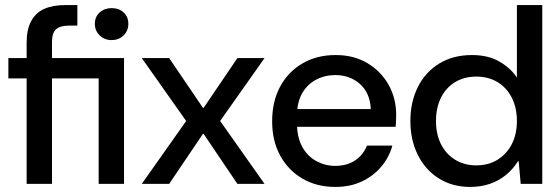

<svg xmlns="http://www.w3.org/2000/svg" viewBox="-20 -725 2209 757"><path d="M85 0V-416H13V-496H85V-557Q85 -609 103 -642Q121 -675 154.5 -690Q188 -705 237 -705H285V-624H252Q217 -624 201 -609.5Q185 -595 185 -560V-496H469V0H369V-416H185V0ZM420 -567Q392 -567 373 -585.5Q354 -604 354 -631Q354 -659 373 -676Q392 -693 420 -693Q449 -693 467.5 -676Q486 -659 486 -631Q486 -604 467.5 -585.5Q449 -567 420 -567Z M539 0 714 -248 539 -496H647L780 -300H783L916 -496H1023L848 -248L1023 0H916L783 -197H780L647 0Z M1302 12Q1229 12 1173 -20.5Q1117 -53 1085 -111Q1053 -169 1053 -247Q1053 -325 1084.5 -383.5Q1116 -442 1172.5 -475Q1229 -508 1303 -508Q1376 -508 1429.5 -475.5Q1483 -443 1512.5 -390Q1542 -337 1542 -272Q1542 -262 1541.5 -250Q1541 -238 1540 -225H1126V-295H1442Q1439 -358 1399.5 -393.5Q1360 -429 1302 -429Q1261 -429 1226.5 -411Q1192 -393 1171.5 -357.5Q1151 -322 1151 -267V-239Q1151 -184 1171.5 -146.5Q1192 -109 1227 -90Q1262 -71 1301 -71Q1348 -71 1380 -92.5Q1412 -114 1427 -151H1527Q1514 -104 1483 -67.5Q1452 -31 1406.5 -9.5Q1361 12 1302 12Z M1834 12Q1763 12 1709.5 -22Q1656 -56 1627 -115Q1598 -174 1598 -248Q1598 -322 1627 -381Q1656 -440 1711 -474Q1766 -508 1841 -508Q1905 -508 1949.5 -482Q1994 -456 2018 -419V-705H2118V0H2033L2025 -89H2022Q2002 -57 1974 -34.5Q1946 -12 1911 0Q1876 12 1834 12ZM1858 -73Q1906 -73 1942 -95.5Q1978 -118 1998 -157Q2018 -196 2018 -248Q2018 -300 1998 -339.5Q1978 -379 1942 -401Q1906 -423 1858 -423Q1810 -423 1774 -401Q1738 -379 1718.5 -339.5Q1699 -300 1699 -248Q1699 -196 1718.5 -157Q1738 -118 1774 -95.5Q1810 -73 1858 -73Z"/></svg>

Font: DM Sans 9pt 36pt Medium
Style: Regular
Weight: 500
Version: Version 4.004;gftools[0.9.30]